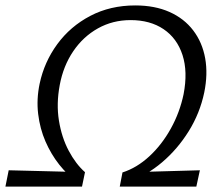

<svg xmlns="http://www.w3.org/2000/svg" viewBox="-41 -687 810 707"><path d="M430 -16 410 -52Q463 -69 509 -111.5Q555 -154 588 -213.5Q621 -273 635 -340Q651 -423 631 -484.5Q611 -546 561.5 -579.5Q512 -613 440 -613Q374 -613 319.5 -582.5Q265 -552 228.5 -498Q192 -444 179 -374Q166 -305 176 -243Q186 -181 212 -132Q238 -83 272 -53L242 -19Q207 -43 177 -81Q147 -119 126.5 -166Q106 -213 99.5 -267.5Q93 -322 105 -379Q122 -459 170 -524.5Q218 -590 291.5 -628.5Q365 -667 457 -667Q529 -667 583 -643Q637 -619 670.5 -575Q704 -531 714.5 -472.5Q725 -414 711 -346Q695 -270 654 -204Q613 -138 556 -89.5Q499 -41 430 -16ZM-21 0 -9 -60 272 -53 261 0ZM400 0 410 -52 695 -60 682 0Z"/></svg>

Font: Ysabeau Office
Style: Italic
Weight: 400
Italic angle: -12°
Designer: Christian Thalmann (Catharsis Fonts)
Version: Version 2.001;gftools[0.9.30]; featfreeze: tnum,lnum,ss02